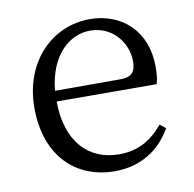

<svg xmlns="http://www.w3.org/2000/svg" viewBox="-66 -595 681 675"><g transform="rotate(-10 274.5 -257.0)"><path d="M133 -301C145 -428 218 -488 291 -488C368 -488 421 -425 421 -355C421 -323 411 -301 367 -301ZM489 -262C494 -277 496 -298 496 -324C496 -449 412 -528 296 -528C164 -528 51 -421 51 -254C51 -83 152 14 292 14C385 14 454 -32 495 -104L474 -120C435 -73 388 -42 317 -42C211 -42 133 -115 132 -263Z"/></g></svg>

Font: Noto Serif CJK JP
Style: Regular
Weight: 400
Designer: Ryoko NISHIZUKA 西塚涼子 (kana & ideographs); Frank Grießhammer (Latin, Greek & Cyrillic); Wenlong ZHANG 张文龙 (bopomofo); San
Foundry: Adobe Systems Incorporated
Version: Version 1.000;PS 1;hotconv 16.6.53;makeotf.lib2.5.65590